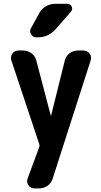

<svg xmlns="http://www.w3.org/2000/svg" viewBox="-20 -790 540 1029"><path d="M425.8 -519.5Q447.3 -519.5 460 -502.9Q472.7 -486.3 465.8 -465.8L262.7 166Q255.9 190.4 235.4 205.1Q214.8 219.7 189.5 219.7H165Q143.6 219.7 132.3 202.6Q121.1 185.5 127.9 167L190.4 -2Q193.4 -9.8 190.4 -17.6L41 -465.8Q34.2 -485.4 46.4 -502.4Q58.6 -519.5 80.1 -519.5H103.5Q128.9 -519.5 148.9 -504.4Q168.9 -489.3 174.8 -464.8L252 -170.9Q252 -169.9 252.9 -169.9Q253.9 -169.9 253.9 -170.9L327.1 -464.8Q333 -489.3 353 -504.4Q373 -519.5 398.4 -519.5ZM275.4 -769.5H340.8Q357.4 -769.5 364.3 -754.9Q371.1 -740.2 360.4 -727.5L276.4 -631.8Q239.3 -589.8 180.7 -589.8H174.8Q156.2 -589.8 146.5 -606.4Q136.7 -623 146.5 -639.6L190.4 -719.7Q203.1 -743.2 226.1 -756.3Q249 -769.5 275.4 -769.5Z"/></svg>

Font: Rounded Mgen+ 1mn bold
Style: Bold
Weight: 700
Designer: [Source Han Sans]
Ryoko NISHIZUKA  (kana & ideographs); Paul D. Hunt (Latin, Greek & Cyrillic); Wenlong ZHANG  (bopomofo
Version: Version 1.059.20150602